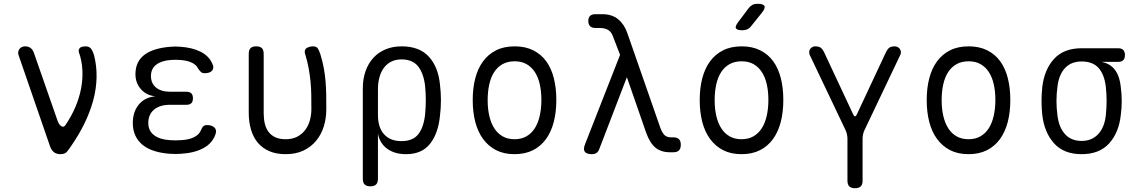

<svg xmlns="http://www.w3.org/2000/svg" viewBox="-20 -805 6040 1015"><path d="M244 -33 78 -514Q75 -523 76.5 -531Q78 -539 82.5 -545.5Q87 -552 95 -556Q103 -560 113 -560Q129 -560 140.5 -552Q152 -544 158 -529L286 -162Q294 -143 306 -137Q318 -131 326 -144Q357 -189 378 -238Q399 -287 408.5 -336.5Q418 -386 415.5 -435Q413 -484 397 -529Q395 -537 397 -543Q399 -549 404 -553Q409 -557 416.5 -558.5Q424 -560 432 -560Q453 -560 462.5 -546Q472 -532 477 -514Q492 -455 490.5 -394.5Q489 -334 472.5 -273.5Q456 -213 426.5 -152.5Q397 -92 356 -33Q344 -15 333.5 -2.5Q323 10 300 10Q278 10 264.5 -1Q251 -12 244 -33Z M1102 -469Q1108 -458 1107.5 -448.5Q1107 -439 1101.5 -432Q1096 -425 1086 -421.5Q1076 -418 1062 -418Q1057 -418 1052.5 -419Q1048 -420 1044 -423Q1040 -426 1036 -431Q1032 -436 1027 -443Q1018 -463 992.5 -474.5Q967 -486 931 -488Q919 -489 907.5 -489Q896 -489 884 -488Q835 -485 806.5 -463.5Q778 -442 778 -403Q778 -365 804.5 -342.5Q831 -320 880 -320H965Q983 -320 991.5 -311.5Q1000 -303 1000 -285Q1000 -268 991.5 -259.5Q983 -251 965 -251H878Q825 -251 794.5 -225.5Q764 -200 764 -155Q764 -113 795 -90Q826 -67 879 -64Q893 -63 907.5 -63Q922 -63 936 -64Q978 -66 1005.5 -79.5Q1033 -93 1043 -118Q1046 -125 1049 -130Q1052 -135 1055.5 -138Q1059 -141 1064 -142.5Q1069 -144 1074 -144Q1088 -144 1098.5 -140Q1109 -136 1115 -129.5Q1121 -123 1122 -113.5Q1123 -104 1118 -92Q1101 -46 1053.5 -21Q1006 4 936 8Q922 9 907.5 9Q893 9 879 8Q834 5 797 -6.5Q760 -18 734.5 -38.5Q709 -59 695.5 -88.5Q682 -118 682 -154Q682 -214 714 -252.5Q746 -291 802 -296Q755 -300 725.5 -333Q696 -366 696 -413Q696 -448 709 -474Q722 -500 746.5 -517.5Q771 -535 806 -545Q841 -555 884 -558Q896 -559 907.5 -559Q919 -559 931 -558Q996 -554 1040.5 -531.5Q1085 -509 1102 -469Z M1295 -520Q1295 -541 1304.5 -550.5Q1314 -560 1334 -560Q1355 -560 1364.5 -550.5Q1374 -541 1374 -520V-207Q1374 -176 1380 -151Q1386 -126 1400 -107.5Q1414 -89 1436 -79Q1458 -69 1490 -69Q1526 -69 1551.5 -82.5Q1577 -96 1593.5 -118Q1610 -140 1618 -168.5Q1626 -197 1626 -227Q1626 -268 1625.5 -304Q1625 -340 1621.5 -375Q1618 -410 1611.5 -445.5Q1605 -481 1593 -520Q1592 -523 1591.5 -526Q1591 -529 1591 -531Q1591 -547 1605.5 -553.5Q1620 -560 1633 -560Q1653 -560 1660 -549Q1667 -538 1673 -520Q1685 -482 1691.5 -446.5Q1698 -411 1701 -375.5Q1704 -340 1704.5 -303.5Q1705 -267 1705 -227Q1705 -179 1691.5 -136Q1678 -93 1651 -60.5Q1624 -28 1584 -9Q1544 10 1490 10Q1440 10 1403.5 -6Q1367 -22 1343 -50.5Q1319 -79 1307 -119.5Q1295 -160 1295 -207Z M1938 180Q1918 180 1908 170.5Q1898 161 1898 140V-337Q1898 -388 1912.5 -429Q1927 -470 1953.5 -499Q1980 -528 2018 -544Q2056 -560 2103 -560Q2197 -560 2247 -505.5Q2297 -451 2306 -357Q2311 -317 2311 -275.5Q2311 -234 2306 -194Q2297 -100 2253.5 -45Q2210 10 2127 10Q2066 10 2026.5 -19Q1987 -48 1978 -99V140Q1978 161 1968 170.5Q1958 180 1938 180ZM2102 -59Q2162 -59 2190.5 -94.5Q2219 -130 2227 -197Q2231 -236 2231 -275.5Q2231 -315 2227 -353Q2219 -418 2190 -454.5Q2161 -491 2102 -491Q2073 -491 2050 -480Q2027 -469 2011 -448.5Q1995 -428 1986.5 -398.5Q1978 -369 1978 -333V-197Q1978 -131 2010.5 -95Q2043 -59 2102 -59Z M2700 10Q2644 10 2603 -11Q2562 -32 2534 -70Q2506 -108 2492.5 -160.5Q2479 -213 2479 -276Q2479 -339 2492.5 -391Q2506 -443 2533.5 -480.5Q2561 -518 2602.5 -539Q2644 -560 2701 -560Q2757 -560 2799 -539Q2841 -518 2868 -480.5Q2895 -443 2908 -391Q2921 -339 2921 -277Q2921 -213 2907.5 -160.5Q2894 -108 2866.5 -70Q2839 -32 2797.5 -11Q2756 10 2700 10ZM2700 -69Q2736 -69 2762.5 -84Q2789 -99 2806.5 -126Q2824 -153 2833 -191.5Q2842 -230 2842 -277Q2842 -322 2833.5 -359.5Q2825 -397 2807.5 -424Q2790 -451 2763.5 -466Q2737 -481 2701 -481Q2664 -481 2637 -466Q2610 -451 2592.5 -424Q2575 -397 2566.5 -359Q2558 -321 2558 -275Q2558 -229 2567 -191Q2576 -153 2593.5 -126Q2611 -99 2637.5 -84Q2664 -69 2700 -69Z M3148 -17Q3143 -3 3133.5 3.5Q3124 10 3109 10Q3081 10 3071.5 -3Q3062 -16 3073 -43L3258 -515L3219 -616Q3210 -639 3192.5 -648Q3175 -657 3152 -657H3127Q3109 -657 3099.5 -666.5Q3090 -676 3090 -694Q3090 -712 3099.5 -721Q3109 -730 3127 -730H3164Q3215 -730 3247.5 -703.5Q3280 -677 3296 -631L3471 -129Q3482 -100 3494.5 -89.5Q3507 -79 3527 -79H3539Q3559 -79 3569 -69.5Q3579 -60 3579 -40Q3579 -19 3569 -9.5Q3559 0 3539 0H3523Q3475 0 3445.5 -24Q3416 -48 3396 -103L3294 -397Z M3900 10Q3844 10 3803 -11Q3762 -32 3734 -70Q3706 -108 3692.5 -160.5Q3679 -213 3679 -276Q3679 -339 3692.5 -391Q3706 -443 3733.5 -480.5Q3761 -518 3802.5 -539Q3844 -560 3901 -560Q3957 -560 3999 -539Q4041 -518 4068 -480.5Q4095 -443 4108 -391Q4121 -339 4121 -277Q4121 -213 4107.5 -160.5Q4094 -108 4066.5 -70Q4039 -32 3997.5 -11Q3956 10 3900 10ZM3900 -69Q3936 -69 3962.5 -84Q3989 -99 4006.5 -126Q4024 -153 4033 -191.5Q4042 -230 4042 -277Q4042 -322 4033.5 -359.5Q4025 -397 4007.5 -424Q3990 -451 3963.5 -466Q3937 -481 3901 -481Q3864 -481 3837 -466Q3810 -451 3792.5 -424Q3775 -397 3766.5 -359Q3758 -321 3758 -275Q3758 -229 3767 -191Q3776 -153 3793.5 -126Q3811 -99 3837.5 -84Q3864 -69 3900 -69ZM3951 -667Q3942 -655 3930.5 -650Q3919 -645 3905 -645Q3876 -645 3870.5 -655.5Q3865 -666 3883 -689L3937 -761Q3946 -773 3957.5 -779Q3969 -785 3984 -785Q4015 -785 4021 -773.5Q4027 -762 4008 -738Z M4500 190Q4480 190 4470 180.5Q4460 171 4460 150V-71Q4460 -83 4457.5 -94.5Q4455 -106 4450 -117L4260 -516Q4257 -525 4258 -533Q4259 -541 4263.5 -547Q4268 -553 4275 -556.5Q4282 -560 4290 -560Q4306 -560 4316 -554.5Q4326 -549 4336 -530L4490 -201Q4495 -190 4500 -190Q4505 -190 4510 -201L4664 -530Q4674 -549 4684 -554.5Q4694 -560 4710 -560Q4718 -560 4725 -556.5Q4732 -553 4736.5 -547Q4741 -541 4742.5 -533Q4744 -525 4740 -516L4550 -117Q4545 -106 4542.5 -94.5Q4540 -83 4540 -71V150Q4540 171 4530 180.5Q4520 190 4500 190Z M5100 10Q5044 10 5003 -11Q4962 -32 4934 -70Q4906 -108 4892.5 -160.5Q4879 -213 4879 -276Q4879 -339 4892.5 -391Q4906 -443 4933.5 -480.5Q4961 -518 5002.5 -539Q5044 -560 5101 -560Q5157 -560 5199 -539Q5241 -518 5268 -480.5Q5295 -443 5308 -391Q5321 -339 5321 -277Q5321 -213 5307.5 -160.5Q5294 -108 5266.5 -70Q5239 -32 5197.5 -11Q5156 10 5100 10ZM5100 -69Q5136 -69 5162.5 -84Q5189 -99 5206.5 -126Q5224 -153 5233 -191.5Q5242 -230 5242 -277Q5242 -322 5233.5 -359.5Q5225 -397 5207.5 -424Q5190 -451 5163.5 -466Q5137 -481 5101 -481Q5064 -481 5037 -466Q5010 -451 4992.5 -424Q4975 -397 4966.5 -359Q4958 -321 4958 -275Q4958 -229 4967 -191Q4976 -153 4993.5 -126Q5011 -99 5037.5 -84Q5064 -69 5100 -69Z M5891 -478H5802Q5850 -469 5875 -434.5Q5900 -400 5905 -345Q5910 -308 5910 -271Q5910 -234 5905 -197Q5895 -104 5843.5 -47Q5792 10 5698 10Q5604 10 5552.5 -47Q5501 -104 5490 -197Q5486 -234 5486 -271Q5486 -308 5490 -345Q5501 -438 5552.5 -494Q5604 -550 5698 -550H5891Q5909 -550 5918 -541Q5927 -532 5927 -514Q5927 -496 5918 -487Q5909 -478 5891 -478ZM5698 -60Q5726 -60 5748 -69.5Q5770 -79 5786.5 -97Q5803 -115 5813 -140.5Q5823 -166 5826 -197Q5830 -234 5830 -271Q5830 -308 5826 -345Q5819 -409 5788.5 -444.5Q5758 -480 5698 -480Q5642 -480 5609.5 -444.5Q5577 -409 5570 -345Q5565 -308 5565 -271Q5565 -234 5570 -197Q5577 -133 5609.5 -96.5Q5642 -60 5698 -60Z"/></svg>

Font: Maple Mono Normal NL Light
Style: Regular
Weight: 300
Monospace: yes
Designer: subframe7536
Version: Version 7.000